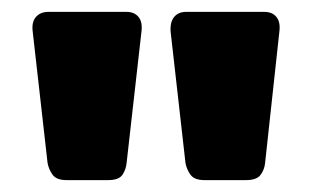

<svg xmlns="http://www.w3.org/2000/svg" viewBox="-20 -730 525 323"><path d="M324 -427Q307 -427 300.5 -436Q294 -445 292 -456L267 -677Q266 -693 273 -701.5Q280 -710 293 -710H425Q438 -710 445 -701.5Q452 -693 450 -677L426 -456Q425 -445 418.5 -436Q412 -427 394 -427ZM92 -427Q75 -427 68.5 -436Q62 -445 60 -456L35 -677Q33 -693 40.5 -701.5Q48 -710 61 -710H193Q206 -710 213 -701.5Q220 -693 218 -677L193 -456Q192 -445 186 -436Q180 -427 162 -427Z"/></svg>

Font: Rubik ExtraBold
Style: Regular
Weight: 800
Designer: Hubert and Fischer
Foundry: Hubert and Fischer
Version: Version 2.300;gftools[0.9.30]